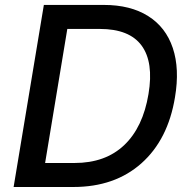

<svg xmlns="http://www.w3.org/2000/svg" viewBox="-20 -747 762 767"><path d="M273.1 0H34.4L155.2 -727.3H394.9Q501.1 -727.3 571.7 -682.9Q642.4 -638.5 670.3 -555.2Q698.2 -471.9 679 -358.3Q651.3 -189.3 544.9 -94.6Q438.6 0 273.1 0ZM160.2 -95.9H277.7Q400.9 -95.9 476 -167.1Q551.1 -238.3 573.2 -371.4Q594.5 -498.6 545.6 -565Q496.8 -631.4 378.6 -631.4H248.9Z"/></svg>

Font: Karasuma Gothic
Style: Medium Italic
Weight: 500
Italic angle: 9.39998°
Designer: Rasmus Andersson / Ryoko Nishizuka
Foundry: Genbu
Version: Version 1.00